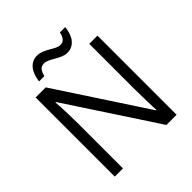

<svg xmlns="http://www.w3.org/2000/svg" viewBox="-235 -1061 1225 1225"><g transform="rotate(-45 377.0 -449.0)"><path d="M98 -714V0H172V-406C172 -464 170 -532 165 -602H169L564 0H656V-714H582V-304C582 -263 585 -131 587 -113H583L189 -714ZM186 -771H234C243 -809 257 -830 289 -830C313 -830 333 -817 362 -801C390 -785 414 -772 444 -772C503 -772 542 -821 549 -898H501C492 -861 479 -839 448 -839C424 -839 405 -852 377 -868C351 -883 323 -897 292 -897C235 -897 195 -850 186 -771Z"/></g></svg>

Font: Frost Regular
Style: Regular
Weight: 400
Designer: Lee Frost
Foundry: Lee Frost for Ice Communication Norge AS
Version: Version 2.011;hotconv 1.0.107;makeotfexe 2.5.65593